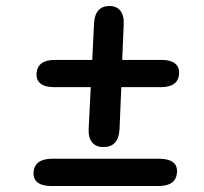

<svg xmlns="http://www.w3.org/2000/svg" viewBox="-20 -583 680 641"><path d="M102 -338C100 -308 121 -292 161 -292H283L276 -153C274 -114 292 -92 325 -92C359 -92 377 -112 379 -151L385 -292H517C555 -292 577 -307 578 -338C579 -368 558 -383 519 -383H388L393 -502C395 -541 377 -563 346 -563C314 -563 296 -544 294 -505L288 -383H162C124 -383 104 -367 102 -338ZM151 38H510C548 38 569 23 571 -8C573 -38 552 -53 512 -53H153C115 -53 94 -37 92 -8C90 22 111 38 151 38Z"/></svg>

Font: 寒蝉团圆体 Round
Style: Regular
Weight: 500
Designer: 寒蝉字型
Version: Version 2.700;Glyphs 3.1.1 (3135)